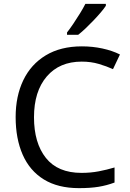

<svg xmlns="http://www.w3.org/2000/svg" viewBox="-20 -964 672 994"><path d="M403 -645Q288 -645 222 -568Q156 -491 156 -357Q156 -224 217.5 -146.5Q279 -69 402 -69Q449 -69 491 -77Q533 -85 573 -97V-19Q533 -4 490.5 3Q448 10 389 10Q280 10 207 -35Q134 -80 97.5 -163Q61 -246 61 -358Q61 -466 100.5 -548.5Q140 -631 217 -677.5Q294 -724 404 -724Q459 -724 510 -713Q561 -702 601 -682L565 -606Q532 -621 491.5 -633Q451 -645 403 -645ZM528 -934Q519 -920 502 -900Q485 -880 464.5 -858.5Q444 -837 423.5 -817.5Q403 -798 385 -784H327V-796Q342 -815 359.5 -841Q377 -867 394 -894.5Q411 -922 422 -944H528Z"/></svg>

Font: Noto Sans Sundanese
Style: Regular
Weight: 400
Designer: Monotype Design Team (Regular), Sérgio L. Martins (other weights)
Foundry: Monotype Imaging Inc.
Version: Version 2.003